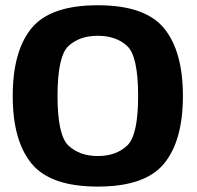

<svg xmlns="http://www.w3.org/2000/svg" viewBox="-20 -701 746 727"><path d="M350.2 5.5Q529.4 5.5 601 -81.3Q672.6 -168.1 672.6 -337.5Q672.6 -507.1 601 -594.1Q529.4 -681.1 350.2 -681.1Q170.9 -681.1 99.6 -594.4Q28.2 -507.6 28.2 -337.5Q28.2 -168.1 99.8 -81.3Q171.4 5.5 350.2 5.5ZM350.2 -110.2Q281.6 -110.2 239.7 -149.3Q197.8 -188.3 197.8 -337.5Q197.8 -488.8 239.7 -527.2Q281.6 -565.5 350.2 -565.5Q419.2 -565.5 461.1 -527.2Q503 -488.8 503 -337.5Q503 -188.3 461.1 -149.3Q419.2 -110.2 350.2 -110.2Z"/></svg>

Font: Anybody Thin
Style: Regular
Weight: 100
Designer: Tyler Finck
Foundry: Etcetera Type Company
Version: Version 1.114;gftools[0.9.25]